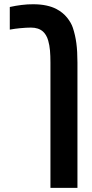

<svg xmlns="http://www.w3.org/2000/svg" viewBox="-20 -660 441 920"><path d="M221.7 240.2V-360.4Q221.7 -392.6 219.5 -418.2Q217.3 -443.8 210.9 -465.8Q207 -480 200 -491.5Q192.9 -502.9 186 -508.8Q164.6 -527.8 128.4 -527.8Q113.8 -527.8 104.7 -527.1Q95.7 -526.4 76.2 -524.9Q64.9 -523.9 52.7 -522.2Q40.5 -520.5 26.9 -518.1V-626.5Q41 -629.9 55.2 -632.1Q69.3 -634.3 83 -636.2Q97.7 -638.2 111.8 -638.9Q126 -639.6 139.2 -639.6Q174.3 -639.6 202.4 -633.5Q230.5 -627.4 250.5 -616.7Q281.2 -600.6 301.3 -575.7Q321.3 -550.8 329.1 -526.9Q340.8 -491.7 345.9 -452.9Q351.1 -414.1 351.1 -360.4V240.2Z"/></svg>

Font: Open Sans Condensed
Style: Bold
Weight: 700
Width: 3
Designer: Monotype Design Team
Foundry: Monotype Imaging Inc.
Version: Version 3.003; ttfautohint (v1.8.4)